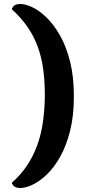

<svg xmlns="http://www.w3.org/2000/svg" viewBox="-20 -766 493 959"><path d="M82 173Q57 173 48 162.5Q39 152 39 147Q83 108 114 62Q145 16 165 -38Q185 -92 194 -154Q203 -216 204 -286Q204 -358 196 -418.5Q188 -479 169 -531.5Q150 -584 118 -630.5Q86 -677 39 -720Q39 -725 48 -735.5Q57 -746 82 -746Q108 -746 142.5 -729.5Q177 -713 213 -678Q249 -643 280 -588.5Q311 -534 330 -458.5Q349 -383 349 -285Q349 -187 330 -112Q311 -37 280.5 17Q250 71 214 105.5Q178 140 143 156.5Q108 173 82 173Z"/></svg>

Font: Arima Thin
Style: Bold
Weight: 700
Version: Version 1.100